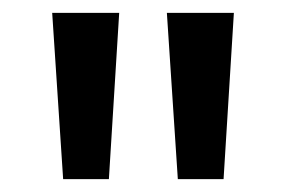

<svg xmlns="http://www.w3.org/2000/svg" viewBox="-20 -871 444 298"><path d="M78 -593 61 -851H165L149 -593ZM256 -593 239 -851H343L327 -593Z"/></svg>

Font: Noto Sans Tamil UI ExtraCondensed Medium
Style: Regular
Weight: 500
Width: 2
Designer: Jelle Bosma - Monotype Design Team
Foundry: Monotype Imaging Inc.
Version: Version 2.004; ttfautohint (v1.8.4.7-5d5b)